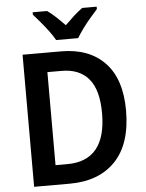

<svg xmlns="http://www.w3.org/2000/svg" viewBox="-61 -986 784 1034"><g transform="rotate(-5 331.0 -468.5)"><path d="M610 -367Q610 -186 521 -93Q432 0 274 0H81V-714H289Q440 -714 525 -625.5Q610 -537 610 -367ZM480 -363Q480 -489 429.5 -549Q379 -609 283 -609H206V-106H269Q480 -106 480 -363ZM268 -777Q256 -799 236 -826Q216 -853 194 -879Q172 -905 155 -924V-937H233Q256 -921 279.5 -899Q303 -877 327 -852Q353 -878 375.5 -898.5Q398 -919 423 -937H501V-924Q484 -905 462 -879.5Q440 -854 420 -826.5Q400 -799 387 -777Z"/></g></svg>

Font: Noto Sans Georgian SemiCondensed SemiBold
Style: Regular
Weight: 600
Width: 4
Designer: Monotype Design Team, Akaki Razmadze
Foundry: Google LLC
Version: Version 2.005; ttfautohint (v1.8.4.7-5d5b)